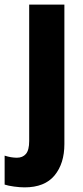

<svg xmlns="http://www.w3.org/2000/svg" viewBox="-65 -569 359 829"><path d="M41 240Q21 240 -4.5 236.5Q-30 233 -45 228V103Q-17 112 8 112Q33 112 47 95.5Q61 79 61 40V-549H213V53Q213 137 170.5 188.5Q128 240 41 240Z"/></svg>

Font: Noto Sans Kannada Condensed ExtraBold
Style: Regular
Weight: 800
Width: 3
Designer: Jelle Bosma - Monotype Design Team
Foundry: Monotype Imaging Inc.
Version: Version 2.005; ttfautohint (v1.8.4.7-5d5b)